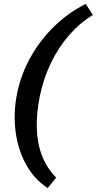

<svg xmlns="http://www.w3.org/2000/svg" viewBox="-20 -733 491 974"><path d="M222 221Q154 177 112 101Q70 25 58.5 -70.5Q47 -166 68 -265Q89 -363 138.5 -449Q188 -535 259 -603Q330 -671 415 -713L451 -657Q384 -616 330.5 -554.5Q277 -493 239 -415Q201 -337 182 -245Q165 -161 166.5 -85.5Q168 -10 192 54Q216 118 265 168Z"/></svg>

Font: Ysabeau Infant
Style: Bold Italic
Weight: 700
Italic angle: -12°
Designer: Christian Thalmann (Catharsis Fonts)
Version: Version 2.001;gftools[0.9.30]; featfreeze: ss01,ss02,lnum